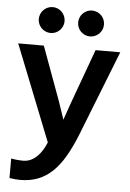

<svg xmlns="http://www.w3.org/2000/svg" viewBox="-60 -742 670 991"><g transform="rotate(5 275.0 -246.5)"><path d="M366.2 -54.2Q340.3 10.3 312.3 58.8Q284.2 107.4 250.5 139.9Q216.8 172.4 175.5 188.7Q134.3 205.1 83 205.1Q70.8 205.1 56.4 203.9Q42 202.6 26.9 200.2V99.1Q32.7 100.1 40.3 101.3Q47.9 102.5 56.2 103.3Q64.5 104 73 104.5Q81.5 105 88.9 105Q109.4 105 127 97.2Q144.5 89.4 159.4 75.4Q174.3 61.5 186.5 42.2Q198.7 22.9 208 0L11.2 -496.1H144L247.1 -214.8L277.8 -124L308.1 -210.9L412.1 -496.1H540ZM239.7 -630.9Q239.7 -617.2 234.4 -605Q229 -592.8 220.2 -583.7Q211.4 -574.7 199 -569.3Q186.5 -564 172.9 -564Q159.2 -564 147 -569.3Q134.8 -574.7 125.7 -583.7Q116.7 -592.8 111.3 -605Q106 -617.2 106 -630.9Q106 -644.5 111.3 -657Q116.7 -669.4 125.7 -678.5Q134.8 -687.5 147 -692.9Q159.2 -698.2 172.9 -698.2Q186.5 -698.2 199 -692.9Q211.4 -687.5 220.2 -678.5Q229 -669.4 234.4 -657Q239.7 -644.5 239.7 -630.9ZM443.8 -630.9Q443.8 -617.2 438.7 -605Q433.6 -592.8 424.3 -583.7Q415 -574.7 402.8 -569.3Q390.6 -564 377 -564Q362.8 -564 350.8 -569.3Q338.9 -574.7 329.6 -583.7Q320.3 -592.8 315.2 -605Q310.1 -617.2 310.1 -630.9Q310.1 -644.5 315.2 -657Q320.3 -669.4 329.6 -678.5Q338.9 -687.5 350.8 -692.9Q362.8 -698.2 377 -698.2Q390.6 -698.2 402.8 -692.9Q415 -687.5 424.3 -678.5Q433.6 -669.4 438.7 -657Q443.8 -644.5 443.8 -630.9ZM0 -496.1Z"/></g></svg>

Font: Code New Roman
Style: Bold
Weight: 700
Monospace: yes
Designer: Sam Radian
Foundry: Code New Roman
Version: Version 1.508 October 19, 2014